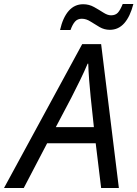

<svg xmlns="http://www.w3.org/2000/svg" viewBox="-77 -933 682 953"><path d="M-57 0 331 -714H425L513 0H425L398 -222H157L41 0ZM389 -302 373 -452Q369 -490 365.5 -536Q362 -582 361 -617H358Q342 -579 321 -536Q300 -493 277 -448L200 -302ZM221 -784Q235 -846 264 -879Q293 -912 336 -912Q365 -912 390 -898Q415 -884 436 -870.5Q457 -857 474 -857Q496 -857 508 -870Q520 -883 532 -913H585Q569 -851 540 -818Q511 -785 468 -785Q441 -785 417.5 -798.5Q394 -812 372.5 -826Q351 -840 329 -840Q308 -840 295.5 -826Q283 -812 273 -784Z"/></svg>

Font: BC Sans
Style: Italic
Weight: 400
Italic angle: -12°
Designer: Monotype Design Team
Designer: Province of B.C.
Foundry: Monotype Imaging Inc.
Version: Version 2.000;GOOG;noto-source:20170915:90ef993387c0